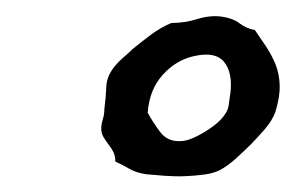

<svg xmlns="http://www.w3.org/2000/svg" viewBox="-20 -756 367 238"><path d="M295.9 -718.8Q302.7 -709 309.6 -698.7Q316.4 -688.5 321.3 -676.8Q326.2 -665 326.7 -650.4Q327.1 -635.7 321.3 -617.2Q317.4 -606.4 308.1 -595.7Q298.8 -585 291 -577.1Q283.2 -569.3 272.5 -559.6Q261.7 -549.8 252 -544.9Q244.1 -541 232.9 -539.6Q221.7 -538.1 209.5 -537.6Q197.3 -537.1 184.1 -538.1Q170.9 -539.1 161.1 -540Q148.4 -542 140.1 -546.9Q131.8 -551.8 123 -555.7Q123 -562.5 120.6 -567.4Q118.2 -572.3 114.7 -576.7Q111.3 -581.1 108.4 -585.9Q105.5 -590.8 105.5 -596.7Q105.5 -601.6 107.4 -607.9Q109.4 -614.3 109.4 -621.1Q111.3 -635.7 111.8 -648.9Q112.3 -662.1 123 -674.8Q127 -679.7 133.3 -685.1Q139.6 -690.4 144.5 -695.3Q155.3 -704.1 167 -712.9Q178.7 -721.7 192.4 -727.5Q209 -727.5 224.6 -732.4Q240.2 -737.3 254.9 -735.4Q268.6 -733.4 276.9 -727.1Q285.2 -720.7 295.9 -718.8ZM204.1 -581.1Q214.8 -581.1 233.4 -592.3Q252 -603.5 258.8 -614.3Q262.7 -619.1 263.7 -627Q264.6 -634.8 265.6 -640.6Q268.6 -666 257.8 -679.2Q247.1 -692.4 220.7 -686.5Q198.2 -681.6 181.6 -663.1Q165 -644.5 163.1 -616.2Q168.9 -605.5 178.2 -592.8Q187.5 -580.1 204.1 -581.1Z"/></svg>

Font: Trade Winds
Style: Regular
Weight: 400
Designer: Squid
Foundry: Font Diner, Inc DBA Sideshow
Version: Version 1.000